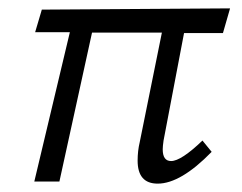

<svg xmlns="http://www.w3.org/2000/svg" viewBox="-20 -434 579 459"><path d="M309 -50Q309 -73 314 -94L367 -356H200L122 0H62L147 -357H64L80 -411L530 -414L513 -355H420L371 -98Q369 -84 369 -77Q369 -49 389 -49Q413 -49 464 -98L486 -71Q412 5 357 5Q309 5 309 -50Z"/></svg>

Font: LXGW Bright GB
Style: Italic
Weight: 400
Italic angle: -12°
Designer: Christian Thalmann (Catharsis Fonts)
Foundry: LXGW / Christian Thalmann (Catharsis Fonts) / Fontworks Inc.
Version: Version 5.510